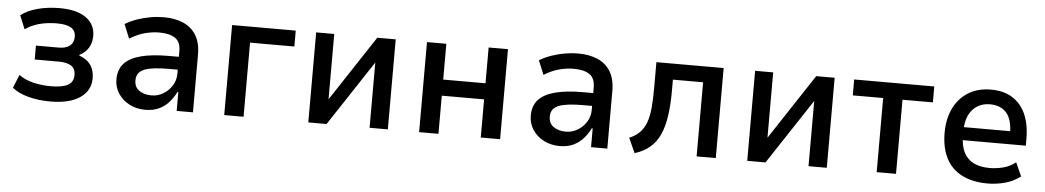

<svg xmlns="http://www.w3.org/2000/svg" viewBox="-33 -777 5761 1058"><g transform="rotate(5 2847.0 -248.0)"><path d="M256 9Q188 9 132 -6.5Q76 -22 45 -49L75 -122Q109 -97 155.5 -86Q202 -75 252 -75Q315 -75 346 -92Q377 -109 377 -148Q377 -183 353 -198.5Q329 -214 284 -214H151V-291H278Q316 -291 338 -308Q360 -325 360 -358Q360 -392 334 -407.5Q308 -423 255 -423Q205 -423 160.5 -411.5Q116 -400 81 -375L50 -450Q86 -478 142 -493Q198 -508 263 -508Q359 -508 410 -471.5Q461 -435 461 -371Q461 -335 444.5 -306.5Q428 -278 394 -261V-257Q424 -246 442.5 -229Q461 -212 469.5 -189.5Q478 -167 478 -138Q478 -70 420 -30.5Q362 9 256 9Z M782 9Q733 9 693.5 -11.5Q654 -32 631.5 -67Q609 -102 609 -144Q609 -199 639.5 -232.5Q670 -266 731.5 -282Q793 -298 883 -298H956V-227H894Q847 -227 813 -223Q779 -219 757.5 -210.5Q736 -202 725 -187Q714 -172 714 -148Q714 -110 741.5 -91.5Q769 -73 809 -73Q843 -73 873 -90.5Q903 -108 922 -138Q941 -168 941 -204V-329Q941 -380 910.5 -401Q880 -422 822 -422Q784 -422 743.5 -411.5Q703 -401 659 -374L627 -452Q659 -471 694 -483Q729 -495 766 -501.5Q803 -508 841 -508Q902 -508 948 -488Q994 -468 1019.5 -426Q1045 -384 1045 -318V0H955V-104H950Q935 -73 912 -47Q889 -21 857 -6Q825 9 782 9Z M1218 0V-498H1570V-410H1325V0Z M1683 0V-498H1783V-129H1778L2021 -498H2123V0H2022V-370H2028L1784 0Z M2296 0V-498H2403V-300H2637V-498H2744V0H2637V-211H2403V0Z M3074 9Q3025 9 2985.5 -11.5Q2946 -32 2923.5 -67Q2901 -102 2901 -144Q2901 -199 2931.5 -232.5Q2962 -266 3023.5 -282Q3085 -298 3175 -298H3248V-227H3186Q3139 -227 3105 -223Q3071 -219 3049.5 -210.5Q3028 -202 3017 -187Q3006 -172 3006 -148Q3006 -110 3033.5 -91.5Q3061 -73 3101 -73Q3135 -73 3165 -90.5Q3195 -108 3214 -138Q3233 -168 3233 -204V-329Q3233 -380 3202.5 -401Q3172 -422 3114 -422Q3076 -422 3035.5 -411.5Q2995 -401 2951 -374L2919 -452Q2951 -471 2986 -483Q3021 -495 3058 -501.5Q3095 -508 3133 -508Q3194 -508 3240 -488Q3286 -468 3311.5 -426Q3337 -384 3337 -318V0H3247V-104H3242Q3227 -73 3204 -47Q3181 -21 3149 -6Q3117 9 3074 9Z M3489 12 3452 -70Q3486 -84 3508.5 -106.5Q3531 -129 3543.5 -162.5Q3556 -196 3560.5 -243Q3565 -290 3565 -352V-498H3937V0H3831V-410H3664V-349Q3664 -272 3655.5 -212Q3647 -152 3627.5 -107.5Q3608 -63 3574 -33.5Q3540 -4 3489 12Z M4111 0V-498H4211V-129H4206L4449 -498H4551V0H4450V-370H4456L4212 0Z M4827 0V-410H4659V-498H5102V-410H4934V0Z M5441 9Q5359 9 5300.5 -20Q5242 -49 5211.5 -107Q5181 -165 5181 -249Q5181 -325 5208.5 -383Q5236 -441 5288.5 -474.5Q5341 -508 5416 -508Q5486 -508 5534.5 -477.5Q5583 -447 5608 -390.5Q5633 -334 5633 -254V-217H5264V-289H5558L5541 -269Q5541 -353 5508.5 -390Q5476 -427 5416 -427Q5378 -427 5348 -409Q5318 -391 5300.5 -355.5Q5283 -320 5283 -263V-244Q5283 -185 5302 -148.5Q5321 -112 5357 -94.5Q5393 -77 5445 -77Q5481 -77 5519 -86.5Q5557 -96 5588 -121L5622 -46Q5583 -16 5535.5 -3.5Q5488 9 5441 9Z"/></g></svg>

Font: Nunito Sans 7pt SemiCondensed SemiBold
Style: Regular
Weight: 600
Width: 4
Designer: Vernon Adams
Foundry: Vernon Adams
Version: Version 3.101;gftools[0.9.27]